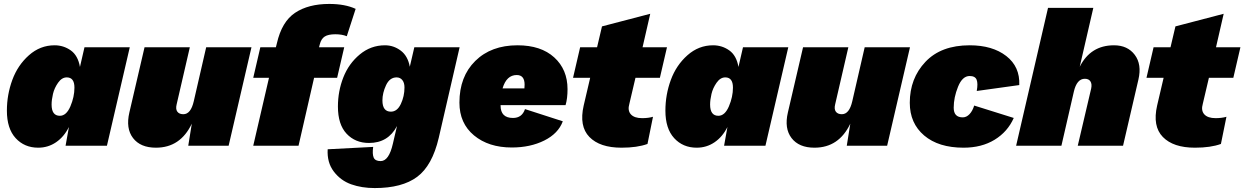

<svg xmlns="http://www.w3.org/2000/svg" viewBox="-20 -740 6319 975"><path d="M174 10Q104 10 59.5 -38.5Q15 -87 15 -178Q15 -259 42.5 -334Q70 -409 127 -459.5Q184 -510 257 -510Q303 -510 339.5 -484Q376 -458 386 -400L409 -500H639L523 0H313L330 -95Q305 -45 264.5 -17.5Q224 10 174 10ZM284 -152Q317 -152 337.5 -200Q358 -248 358 -295Q358 -347 319 -347Q294 -347 275 -320Q256 -293 249 -263Q242 -233 242 -209Q242 -152 284 -152Z M1027 -500H1257L1141 0H936L954 -112Q896 10 772 10Q693 10 655.5 -39Q618 -88 637 -169L714 -500H944L877 -210Q871 -186 880.5 -173Q890 -160 911 -160Q949 -160 964 -226Z M1683 -566Q1647 -566 1629 -554.5Q1611 -543 1604 -515L1600 -500H1728L1692 -345H1575L1496 0H1266L1346 -345H1266L1302 -500H1381L1386 -520Q1411 -630 1478.5 -675Q1546 -720 1652 -720Q1732 -720 1786 -695L1741 -556Q1717 -566 1683 -566Z M2084 -500H2314L2208 -40Q2175 101 2098.5 158Q2022 215 1883 215Q1817 215 1763.5 196Q1710 177 1675 131Q1640 85 1644 18L1875 6Q1870 42 1877.5 60Q1885 78 1913 78Q1955 78 1975 -10L1996 -100Q1951 -14 1854 -14Q1784 -14 1740 -61Q1696 -108 1696 -199Q1696 -277 1723.5 -347Q1751 -417 1807 -463.5Q1863 -510 1935 -510Q1979 -510 2015 -483Q2051 -456 2061 -401ZM1965 -173Q1997 -173 2015.5 -212Q2034 -251 2034 -296Q2034 -320 2023 -333.5Q2012 -347 1994 -347Q1959 -347 1940.5 -307.5Q1922 -268 1922 -230Q1922 -173 1965 -173Z M2852 -206H2522V-204Q2522 -141 2585 -141Q2631 -141 2646 -186L2838 -124Q2815 -62 2744 -26.5Q2673 9 2579 9Q2461 9 2387 -52.5Q2313 -114 2313 -219Q2313 -351 2393.5 -430.5Q2474 -510 2608 -510Q2727 -510 2794.5 -448.5Q2862 -387 2862 -287Q2862 -240 2852 -206ZM2604 -359Q2552 -359 2532 -291H2643Q2644 -298 2644 -310Q2644 -359 2604 -359Z M3207 -345 3176 -213Q3166 -179 3183.5 -159.5Q3201 -140 3241 -140Q3272 -140 3296 -147L3268 -9Q3216 10 3136 10Q3026 10 2973 -44.5Q2920 -99 2944 -204L2977 -345H2890L2926 -500H3012L3037 -606L3282 -670L3243 -500H3367L3331 -345Z M3518 10Q3448 10 3403.5 -38.5Q3359 -87 3359 -178Q3359 -259 3386.5 -334Q3414 -409 3471 -459.5Q3528 -510 3601 -510Q3647 -510 3683.5 -484Q3720 -458 3730 -400L3753 -500H3983L3867 0H3657L3674 -95Q3649 -45 3608.5 -17.5Q3568 10 3518 10ZM3628 -152Q3661 -152 3681.5 -200Q3702 -248 3702 -295Q3702 -347 3663 -347Q3638 -347 3619 -320Q3600 -293 3593 -263Q3586 -233 3586 -209Q3586 -152 3628 -152Z M4371 -500H4601L4485 0H4280L4298 -112Q4240 10 4116 10Q4037 10 3999.5 -39Q3962 -88 3981 -169L4058 -500H4288L4221 -210Q4215 -186 4224.5 -173Q4234 -160 4255 -160Q4293 -160 4308 -226Z M4873 10Q4746 10 4673 -52Q4600 -114 4600 -218Q4600 -342 4679.5 -426Q4759 -510 4904 -510Q5020 -510 5090 -455.5Q5160 -401 5156 -308L4940 -278Q4947 -316 4939.5 -335Q4932 -354 4904 -354Q4867 -354 4845 -299.5Q4823 -245 4823 -193Q4823 -144 4869 -144Q4888 -144 4903.5 -160.5Q4919 -177 4927 -204L5128 -141Q5097 -71 5031 -30.5Q4965 10 4873 10Z M5637 -510Q5706 -510 5742.5 -461.5Q5779 -413 5761 -336L5683 0H5453L5521 -290Q5526 -313 5517.5 -326.5Q5509 -340 5489 -340Q5448 -340 5433 -274L5370 0H5140L5302 -700H5532L5463 -401Q5518 -510 5637 -510Z M6119 -345 6088 -213Q6078 -179 6095.5 -159.5Q6113 -140 6153 -140Q6184 -140 6208 -147L6180 -9Q6128 10 6048 10Q5938 10 5885 -44.5Q5832 -99 5856 -204L5889 -345H5802L5838 -500H5924L5949 -606L6194 -670L6155 -500H6279L6243 -345Z"/></svg>

Font: Elaine Sans Black
Style: Italic
Weight: 900
Italic angle: -13°
Designer: Wei Huang
Foundry: Wei Huang
Version: Version 2.001;December 24, 2019;FontCreator 12.0.0.2547 64-b